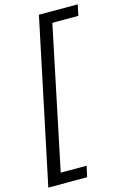

<svg xmlns="http://www.w3.org/2000/svg" viewBox="-141 -857 714 1088"><g transform="rotate(-15 215.5 -313.0)"><path d="M1.3 167 203.3 -793H431.1L417.6 -729H265L91.1 103.3H243L229.1 167Z"/></g></svg>

Font: Mona Sans
Style: Italic
Weight: 200
Italic angle: -11.6951°
Designer: Deni Anggara
Foundry: GitHub
Version: Version 2.000